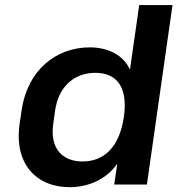

<svg xmlns="http://www.w3.org/2000/svg" viewBox="-20 -739 711 769"><path d="M259.3 10.7C337.4 10.7 409.2 -23.9 449.7 -83.5L437.5 0H568.4L670.9 -718.8H537.6L500.5 -460C475.6 -516.6 415 -549.3 339.4 -549.3C204.1 -549.3 89.4 -457.5 66.4 -296.4L58.6 -243.7C35.6 -83 125 10.7 259.3 10.7ZM311 -92.3C232.4 -92.3 178.7 -141.1 193.4 -243.7L200.7 -296.4C215.8 -398.9 283.2 -447.3 361.8 -447.3C447.3 -447.3 493.2 -390.6 476.1 -270.5C458.5 -149.9 396.5 -92.3 311 -92.3Z"/></svg>

Font: Winston SemiBold
Style: Italic
Weight: 600
Italic angle: -8.13011°
Designer: Vernon Adams, Kim Jin-seong, David Berlow, Cristiano Sobral
Foundry: The Winston Project Authors
Version: Version 3.004